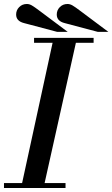

<svg xmlns="http://www.w3.org/2000/svg" viewBox="-26 -944 564 964"><path d="M145 -729V-754H444V-729H355L198 -25H303V0H-6V-25H85L238 -729ZM261 -784 95 -828Q55 -838 55 -871Q55 -893 70.5 -908.5Q86 -924 109 -924Q121 -924 133.5 -917Q146 -910 175 -888L314 -784ZM465 -784 299 -828Q259 -838 259 -871Q259 -893 274.5 -908.5Q290 -924 313 -924Q325 -924 337.5 -917Q350 -910 379 -888L518 -784Z"/></svg>

Font: Libre Bodoni
Style: Italic
Weight: 400
Italic angle: -13°
Designer: Pablo Impallari, Rodrigo Fuenzalida
Foundry: Pablo Impallari, Rodrigo Fuenzalida
Version: Version 1.001